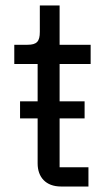

<svg xmlns="http://www.w3.org/2000/svg" viewBox="-20 -679 397 699"><path d="M302 -70H197V-248H288V-310H197V-446H310V-516H197V-659H125V-563C125 -528 114 -516 80 -516H32V-446H117V-310H53V-248H117V-84C117 -34 147 0 202 0H302Z"/></svg>

Font: LVC Sans
Style: Regular
Weight: 400
Designer: Mike Abbink, Paul van der Laan, Pieter van Rosmalen
Foundry: Bold Monday
Version: Version 3.0